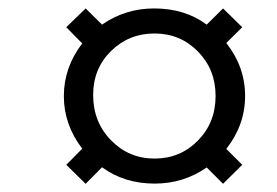

<svg xmlns="http://www.w3.org/2000/svg" viewBox="-20 -558 670 464"><path d="M354 -114.3Q280.3 -114.3 226.6 -153.8L187 -113.8L140.1 -159.7L178.7 -198.7Q134.3 -256.8 134.3 -325.7Q134.3 -395 178.7 -453.1L140.1 -492.2L187 -537.6L226.6 -498.5Q282.7 -537.6 352.5 -537.6Q426.8 -537.6 479.5 -498.5L519 -537.6L565.4 -492.2L526.9 -454.1Q572.3 -396.5 572.3 -326.2Q572.3 -255.9 526.9 -198.2L565.4 -159.7L519 -113.8L479.5 -153.3Q423.3 -114.3 354 -114.3ZM501 -326.2Q501 -390.1 458.3 -433.6Q415.5 -477.1 353.5 -477.1Q291.5 -477.1 248.3 -434.6Q205.1 -392.1 205.1 -328.6Q205.1 -263.2 248.3 -219Q291.5 -174.8 353.5 -174.8Q415.5 -174.8 458.3 -218.3Q501 -261.7 501 -326.2Z"/></svg>

Font: Elstob 10pt
Style: Bold Italic
Weight: 700
Italic angle: -20°
Designer: Peter S. Baker
Version: Version 1.015